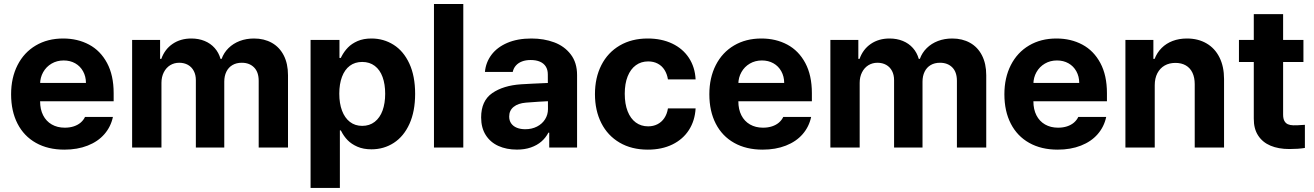

<svg xmlns="http://www.w3.org/2000/svg" viewBox="-20 -727 6476 946"><path d="M34.7 -262.6Q34.7 -343.8 66.5 -406.3Q98.3 -468.7 156.4 -503Q214.5 -537.3 291.1 -537.3Q362.5 -537.3 418.8 -507.2Q475.1 -477.1 507.5 -416.5Q540 -355.9 540 -268.2V-227.9H93.5V-318.5H403.5Q403.3 -350.4 389.3 -375.7Q375.3 -401.1 350.5 -415.1Q325.7 -429.1 293.8 -429.1Q260.5 -429.1 234.1 -413.6Q207.7 -398.1 192.7 -371.4Q177.8 -344.8 177.6 -313.1V-228Q177.6 -188.2 192.5 -159Q207.4 -129.7 235 -113.8Q262.5 -97.9 299.4 -97.9Q323.8 -97.9 343.7 -104.5Q363.6 -111.1 377.5 -123Q391.4 -135 398.9 -150.9H536.4Q525.9 -102.1 494.2 -65.8Q462.5 -29.4 411.9 -9.6Q361.4 10.3 297.1 10.3Q216.4 10.3 157.1 -23Q97.9 -56.2 66.3 -117.8Q34.7 -179.3 34.7 -262.6Z M631 -530.4H768.8V-437.1H774.9Q791.5 -484.1 830.4 -510.7Q869.3 -537.3 922.7 -537.3Q958.6 -537.3 988.1 -525.2Q1017.6 -513.1 1037.7 -490.4Q1057.8 -467.8 1066.5 -437.1H1072Q1082.9 -467.4 1106 -490.1Q1129.1 -512.8 1161.2 -525.1Q1193.4 -537.3 1231.6 -537.3Q1281.2 -537.3 1319.1 -516.1Q1357.1 -494.9 1378.1 -454Q1399 -413.1 1399 -356.5V0H1254.6V-328.6Q1254.6 -372.1 1231.6 -395Q1208.7 -417.8 1171.4 -417.8Q1144.5 -417.8 1125.1 -406.3Q1105.6 -394.8 1095.3 -373.6Q1085 -352.4 1085 -324.7V0H945V-332.2Q945 -358 934.8 -377.4Q924.6 -396.9 906 -407.4Q887.3 -417.8 863 -417.8Q838.2 -417.8 818.3 -405.6Q798.5 -393.3 787 -370.6Q775.5 -347.9 775.5 -318.7V0H631Z M1510.2 -530.4H1652.6V-441.4H1659.2Q1660.4 -443.8 1661.1 -445.4Q1661.8 -447 1663 -449.3Q1675.8 -473.7 1694.3 -492.8Q1712.8 -512 1741.8 -524.7Q1770.8 -537.3 1810.1 -537.3Q1870.2 -537.3 1919.3 -506.3Q1968.4 -475.4 1996.9 -413.8Q2025.4 -352.2 2025.4 -264.6Q2025.4 -178.6 1997.5 -116.8Q1969.6 -55.1 1920.5 -23.2Q1871.5 8.7 1810 8.7Q1770.4 8.7 1740.9 -4.2Q1711.4 -17.1 1692.6 -36.5Q1673.7 -56 1661 -81.4Q1660.4 -82.3 1660 -83Q1659.5 -83.7 1659.2 -84.6H1654.6V198.9H1510.2ZM1764.7 -106.8Q1800.6 -106.8 1826.3 -126.8Q1851.9 -146.8 1864.9 -182.4Q1877.8 -218 1877.8 -265.2Q1877.8 -312.1 1865 -347.4Q1852.2 -382.8 1826.6 -402.3Q1800.9 -421.8 1764.7 -421.8Q1728.9 -421.8 1703.6 -402.9Q1678.4 -384 1665 -348.5Q1651.7 -313.1 1651.7 -265.2Q1651.7 -217.6 1665.2 -181.7Q1678.7 -145.9 1704 -126.4Q1729.4 -106.8 1764.7 -106.8Z M2262.7 0H2118.2V-707.2H2262.7Z M2571.2 -221.3Q2532.6 -218.1 2510.7 -200.4Q2488.8 -182.7 2488.8 -152.7Q2488.8 -132.6 2498.9 -118.6Q2508.9 -104.6 2526.9 -97.4Q2544.8 -90.3 2568.1 -90.3Q2600.5 -90.3 2626.1 -103.5Q2651.6 -116.7 2665.7 -139.3Q2679.9 -161.9 2679.9 -189.6L2679.1 -360.9Q2679.1 -383.2 2669.2 -399.1Q2659.2 -415 2640.4 -423.1Q2621.5 -431.3 2594.9 -431.3Q2570.5 -431.3 2552.1 -424.3Q2533.7 -417.3 2522 -404.2Q2510.2 -391 2506.3 -372.7H2369.3Q2373.5 -419.5 2401.5 -457Q2429.6 -494.4 2479.8 -515.9Q2529.9 -537.3 2598.3 -537.3Q2659.9 -537.3 2710.5 -518.4Q2761.2 -499.5 2792.2 -458.9Q2823.3 -418.3 2823.3 -357.3V0H2686.1V-73.4H2682Q2668.7 -47.9 2647.3 -29.5Q2626 -11.1 2595.7 -0.5Q2565.4 10.1 2526.9 10.1Q2475.5 10.1 2435.7 -7.9Q2395.9 -25.9 2373.3 -61.5Q2350.6 -97.2 2350.6 -148.2Q2350.6 -230.4 2405.3 -268.2Q2459.9 -305.9 2547.6 -311.7Q2569.5 -313 2602.1 -314.7Q2634.7 -316.3 2661.1 -317.4Q2676.1 -318.2 2685.8 -318.4L2686.8 -228.7Q2670.7 -228 2633.5 -225.8Q2596.3 -223.6 2571.2 -221.3Z M2911.4 -263.2Q2911.4 -344.1 2943 -406.2Q2974.6 -468.3 3033.5 -502.8Q3092.4 -537.3 3171.3 -537.3Q3239.2 -537.3 3291.7 -512.5Q3344.2 -487.6 3374.3 -441.9Q3404.3 -396.1 3407.3 -335.8H3271Q3266.8 -362.3 3254.1 -382.5Q3241.4 -402.7 3220.8 -413.5Q3200.2 -424.4 3173.5 -424.4Q3138.8 -424.4 3112.9 -405.5Q3087 -386.7 3072.6 -350.9Q3058.2 -315.1 3058.2 -265.2Q3058.2 -214.7 3072.5 -178.6Q3086.7 -142.5 3112.6 -123.5Q3138.5 -104.5 3173.5 -104.5Q3199 -104.5 3219.5 -115Q3239.9 -125.4 3253.2 -145.2Q3266.5 -164.9 3271 -192.8H3407.3Q3403.9 -132.5 3374.5 -86.6Q3345.1 -40.7 3293 -15.2Q3240.9 10.3 3171.9 10.3Q3091.9 10.3 3033 -24.2Q2974 -58.7 2942.7 -120.7Q2911.4 -182.6 2911.4 -263.2Z M3475 -262.6Q3475 -343.8 3506.8 -406.3Q3538.6 -468.7 3596.7 -503Q3654.8 -537.3 3731.4 -537.3Q3802.8 -537.3 3859.1 -507.2Q3915.3 -477.1 3947.8 -416.5Q3980.2 -355.9 3980.2 -268.2V-227.9H3533.8V-318.5H3843.8Q3843.6 -350.4 3829.6 -375.7Q3815.6 -401.1 3790.8 -415.1Q3765.9 -429.1 3734.1 -429.1Q3700.7 -429.1 3674.3 -413.6Q3647.9 -398.1 3633 -371.4Q3618 -344.8 3617.9 -313.1V-228Q3617.9 -188.2 3632.8 -159Q3647.7 -129.7 3675.2 -113.8Q3702.8 -97.9 3739.7 -97.9Q3764 -97.9 3784 -104.5Q3803.9 -111.1 3817.8 -123Q3831.7 -135 3839.2 -150.9H3976.6Q3966.2 -102.1 3934.5 -65.8Q3902.8 -29.4 3852.2 -9.6Q3801.6 10.3 3737.4 10.3Q3656.7 10.3 3597.4 -23Q3538.2 -56.2 3506.6 -117.8Q3475 -179.3 3475 -262.6Z M4071.3 -530.4H4209.1V-437.1H4215.2Q4231.8 -484.1 4270.6 -510.7Q4309.5 -537.3 4362.9 -537.3Q4398.8 -537.3 4428.4 -525.2Q4457.9 -513.1 4478 -490.4Q4498.1 -467.8 4506.8 -437.1H4512.3Q4523.2 -467.4 4546.3 -490.1Q4569.3 -512.8 4601.5 -525.1Q4633.6 -537.3 4671.9 -537.3Q4721.4 -537.3 4759.4 -516.1Q4797.4 -494.9 4818.3 -454Q4839.3 -413.1 4839.3 -356.5V0H4694.8V-328.6Q4694.8 -372.1 4671.9 -395Q4649 -417.8 4611.6 -417.8Q4584.7 -417.8 4565.3 -406.3Q4545.9 -394.8 4535.6 -373.6Q4525.3 -352.4 4525.3 -324.7V0H4385.2V-332.2Q4385.2 -358 4375.1 -377.4Q4364.9 -396.9 4346.2 -407.4Q4327.6 -417.8 4303.2 -417.8Q4278.5 -417.8 4258.6 -405.6Q4238.7 -393.3 4227.2 -370.6Q4215.7 -347.9 4215.7 -318.7V0H4071.3Z M4928.7 -262.6Q4928.7 -343.8 4960.5 -406.3Q4992.3 -468.7 5050.4 -503Q5108.5 -537.3 5185.1 -537.3Q5256.5 -537.3 5312.8 -507.2Q5369.1 -477.1 5401.5 -416.5Q5434 -355.9 5434 -268.2V-227.9H4987.5V-318.5H5297.5Q5297.3 -350.4 5283.3 -375.7Q5269.3 -401.1 5244.5 -415.1Q5219.7 -429.1 5187.8 -429.1Q5154.5 -429.1 5128.1 -413.6Q5101.7 -398.1 5086.7 -371.4Q5071.8 -344.8 5071.6 -313.1V-228Q5071.6 -188.2 5086.5 -159Q5101.4 -129.7 5128.9 -113.8Q5156.5 -97.9 5193.4 -97.9Q5217.8 -97.9 5237.7 -104.5Q5257.6 -111.1 5271.5 -123Q5285.4 -135 5292.9 -150.9H5430.4Q5419.9 -102.1 5388.2 -65.8Q5356.5 -29.4 5305.9 -9.6Q5255.4 10.3 5191.1 10.3Q5110.4 10.3 5051.1 -23Q4991.9 -56.2 4960.3 -117.8Q4928.7 -179.3 4928.7 -262.6Z M5669.5 0H5525V-530.4H5662.8V-437.1H5668.9Q5680.9 -468 5703.5 -490.6Q5726.1 -513.2 5757.8 -525.3Q5789.5 -537.3 5828.3 -537.3Q5883.3 -537.3 5924.6 -513.2Q5966 -489.2 5988.5 -444Q6011 -398.9 6011 -337.8V0H5866.5V-312.4Q5866.5 -345 5855.3 -368.6Q5844.1 -392.2 5822.6 -404.7Q5801.1 -417.1 5771.4 -417.1Q5741.2 -417.1 5718.3 -404.1Q5695.4 -391 5682.4 -366.1Q5669.5 -341.2 5669.5 -307Z M6402.1 -421.6H6084.4V-530.4H6402.1ZM6302 -657.5V-162.8Q6302 -142.6 6308.3 -131.1Q6314.7 -119.6 6325.6 -114.8Q6336.5 -109.9 6352.6 -109.6Q6367.9 -109 6409.3 -112V2Q6376 7.3 6333 7.3Q6279.3 7.3 6240 -9.2Q6200.8 -25.7 6179 -59.2Q6157.1 -92.6 6157.5 -143V-657.5Z"/></svg>

Font: Pretendard Variable
Style: Regular
Weight: 400
Designer: Base glyphs from Inter by Rasmus Andersson; Hangul glyphs from Noto Sans CJK(Source Han Sans) by Jang Soo-young and Kang
Foundry: Kil Hyung-jin
Version: Version 1.100;FEAKit 1.0